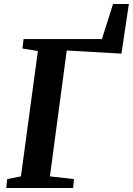

<svg xmlns="http://www.w3.org/2000/svg" viewBox="-20 -938 663 958"><path d="M11.5 0 16 -44.5 84.5 -58 169 -683.5 92 -696 97.5 -743H488.5L544 -918H623L586 -670.5L313 -686L229 -58L349 -44.5L345 0Z"/></svg>

Font: Merriweather 28pt
Style: Bold Italic
Weight: 700
Italic angle: -7.8°
Version: Version 2.101